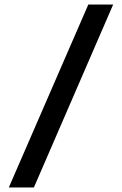

<svg xmlns="http://www.w3.org/2000/svg" viewBox="-20 -790 540 850"><path d="M19 40 371 -770H481L130 40Z"/></svg>

Font: M PLUS Code Latin Medium
Style: Regular
Weight: 500
Designer: Coji Morishita
Foundry: UNDERFOREST DESIGN
Version: Version 1.002; ttfautohint (v1.8.3)